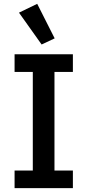

<svg xmlns="http://www.w3.org/2000/svg" viewBox="-20 -981 456 1001"><path d="M56 0V-92H151V-606H56V-698H360V-606H264V-92H360V0ZM79 -915 174 -961 265 -781 197 -749Z"/></svg>

Font: IBM Plex Sans Hebrew Medium
Style: Regular
Weight: 500
Designer: Mike Abbink, Paul van der Laan, Pieter van Rosmalen, Yanek Iontef
Foundry: Bold Monday
Version: Version 1.2